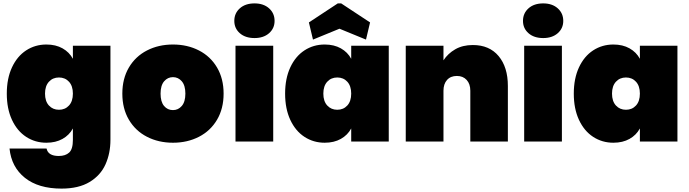

<svg xmlns="http://www.w3.org/2000/svg" viewBox="-20 -833 4057 1130"><path d="M253 -571Q308 -571 348 -548.5Q388 -526 409 -487V-564H630V-10Q630 69 601 134Q572 199 507.5 238Q443 277 342 277Q206 277 126.5 213.5Q47 150 36 41H254Q263 85 326 85Q365 85 387 65Q409 45 409 -10V-77Q388 -38 348 -15.5Q308 7 253 7Q187 7 134 -27.5Q81 -62 50.5 -127.5Q20 -193 20 -282Q20 -371 50.5 -436.5Q81 -502 134 -536.5Q187 -571 253 -571ZM409 -282Q409 -327 386 -352Q363 -377 327 -377Q291 -377 268 -352Q245 -327 245 -282Q245 -237 268 -212Q291 -187 327 -187Q363 -187 386 -212Q409 -237 409 -282Z M998 7Q913 7 845 -28Q777 -63 738.5 -128.5Q700 -194 700 -282Q700 -370 738.5 -435.5Q777 -501 845 -536Q913 -571 998 -571Q1083 -571 1151 -536Q1219 -501 1257.5 -435.5Q1296 -370 1296 -282Q1296 -194 1257.5 -128.5Q1219 -63 1151 -28Q1083 7 998 7ZM998 -185Q1029 -185 1050 -209.5Q1071 -234 1071 -282Q1071 -330 1050 -354.5Q1029 -379 998 -379Q967 -379 946 -354.5Q925 -330 925 -282Q925 -234 945.5 -209.5Q966 -185 998 -185Z M1478 -609Q1424 -609 1391.5 -637.5Q1359 -666 1359 -710Q1359 -755 1391.5 -784Q1424 -813 1478 -813Q1531 -813 1563.5 -784Q1596 -755 1596 -710Q1596 -666 1563.5 -637.5Q1531 -609 1478 -609ZM1588 -564V0H1366V-564Z M1658 -282Q1658 -371 1688.5 -436.5Q1719 -502 1772 -536.5Q1825 -571 1891 -571Q1946 -571 1986 -548.5Q2026 -526 2047 -487V-564H2268V0H2047V-77Q2026 -38 1986 -15.5Q1946 7 1891 7Q1825 7 1772 -27.5Q1719 -62 1688.5 -127.5Q1658 -193 1658 -282ZM2047 -282Q2047 -327 2024 -352Q2001 -377 1965 -377Q1929 -377 1906 -352Q1883 -327 1883 -282Q1883 -237 1906 -212Q1929 -187 1965 -187Q2001 -187 2024 -212Q2047 -237 2047 -282ZM1822 -600 1798 -701 1968 -813H1988L2158 -701L2134 -600L1978 -664Z M2763 -568Q2860 -568 2914.5 -503Q2969 -438 2969 -327V0H2748V-299Q2748 -339 2726.5 -362.5Q2705 -386 2669 -386Q2632 -386 2611 -362.5Q2590 -339 2590 -299V0H2368V-564H2590V-478Q2616 -518 2659.5 -543Q2703 -568 2763 -568Z M3177 -609Q3123 -609 3090.5 -637.5Q3058 -666 3058 -710Q3058 -755 3090.5 -784Q3123 -813 3177 -813Q3230 -813 3262.5 -784Q3295 -755 3295 -710Q3295 -666 3262.5 -637.5Q3230 -609 3177 -609ZM3287 -564V0H3065V-564Z M3357 -282Q3357 -371 3387.5 -436.5Q3418 -502 3471 -536.5Q3524 -571 3590 -571Q3645 -571 3685 -548.5Q3725 -526 3746 -487V-564H3967V0H3746V-77Q3725 -38 3685 -15.5Q3645 7 3590 7Q3524 7 3471 -27.5Q3418 -62 3387.5 -127.5Q3357 -193 3357 -282ZM3746 -282Q3746 -327 3723 -352Q3700 -377 3664 -377Q3628 -377 3605 -352Q3582 -327 3582 -282Q3582 -237 3605 -212Q3628 -187 3664 -187Q3700 -187 3723 -212Q3746 -237 3746 -282Z"/></svg>

Font: Fz Poppins Black
Style: Regular
Weight: 900
Designer: Ninad Kale (Devanagari), Jonny Pinhorn (Latin)
Foundry: Indian Type Foundry
Version: Vit hóa bi Vntype.Com & FontZin.Com